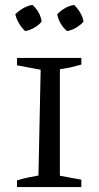

<svg xmlns="http://www.w3.org/2000/svg" viewBox="-20 -759 400 779"><path d="M49 0V-27Q71 -34 92.5 -38.5Q114 -43 136 -47L145 -476L49 -494V-524H310V-497Q293 -492 272 -487Q251 -482 223 -478V-46L310 -30V0ZM112 -739Q144 -709 149 -671Q137 -657 119 -646.5Q101 -636 82 -633Q68 -646 57.5 -663.5Q47 -681 42 -701Q56 -715 74 -725.5Q92 -736 112 -739ZM281 -739Q295 -725 305.5 -707.5Q316 -690 319 -671Q306 -657 288.5 -646.5Q271 -636 252 -633Q221 -659 212 -701Q225 -715 243 -725.5Q261 -736 281 -739Z"/></svg>

Font: Piazzolla SC
Style: Regular
Weight: 400
Designer: Juan Pablo del Peral
Foundry: Huerta Tipografica
Version: Version 1.330